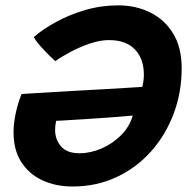

<svg xmlns="http://www.w3.org/2000/svg" viewBox="-20 -683 701 716"><path d="M106 -545Q139 -573.5 188.5 -600.8Q238 -628 297.5 -645.5Q357 -663 420.5 -663Q487 -663 540.8 -636.2Q594.5 -609.5 626 -557.5Q657.5 -505.5 657.5 -428.5Q657.5 -338.5 627.5 -258.8Q597.5 -179 542.8 -117.8Q488 -56.5 413.5 -22Q339 12.5 250.5 12.5Q187.5 12.5 137.8 -10.8Q88 -34 59.2 -79Q30.5 -124 30.5 -189.5Q30.5 -223.5 38.8 -261.5Q47 -299.5 60.5 -332.5Q68 -333 93.2 -334.5Q118.5 -336 152.5 -338Q186.5 -340 220.5 -342Q254.5 -344 279.5 -345.5Q316.5 -347.5 361.5 -350Q406.5 -352.5 446.8 -355Q487 -357.5 510.5 -359Q516.5 -381.5 516.5 -404Q516.5 -464 483 -498.8Q449.5 -533.5 386.5 -533.5Q354.5 -533.5 318 -521.5Q281.5 -509.5 247 -491.5Q212.5 -473.5 186 -455Q182 -458.5 165.8 -474.2Q149.5 -490 131.8 -509.8Q114 -529.5 106 -545ZM475 -252Q446.5 -249.5 396.2 -245.5Q346 -241.5 294.5 -238.5Q274.5 -237.5 252.2 -236Q230 -234.5 212.5 -233.5Q195 -232.5 189.5 -232.5Q185.5 -216.5 185.5 -198Q185.5 -163 207.5 -137.2Q229.5 -111.5 276.5 -111.5Q317.5 -111.5 358.5 -129.2Q399.5 -147 431.2 -178.5Q463 -210 475 -252Z"/></svg>

Font: Grandstander
Style: Bold Italic
Weight: 700
Italic angle: -15°
Designer: Tyler Finck
Foundry: Etcetera Type Co
Version: Version 1.200; ttfautohint (v1.8.3)